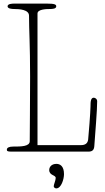

<svg xmlns="http://www.w3.org/2000/svg" viewBox="-20 -841 582 1065"><path d="M253 102C253 133 289 129 289 146C289 159 278 183 278 192C278 199 286 204 292 204C320 204 335 152 335 125C335 80 313 68 293 68C266 68 253 85 253 102ZM53 -28C31 -28 18 -22 18 -11C18 -4 20 0 42 0H470C490 0 501 -7 503 -29C508 -99 519 -230 519 -279C519 -293 507 -299 500 -299C484 -299 482 -279 482 -249C482 -223 471 -82 469 -67C466 -44 451 -36 429 -36H188V-766C188 -791 243 -791 255 -791C271 -791 292 -792 292 -806C292 -816 283 -821 241 -821H59C47 -821 22 -820 22 -806C22 -793 45 -791 59 -791C87 -791 141 -788 141 -754C141 -673 147 -595 147 -416C147 -290 145 -91 145 -58C145 -28 96 -28 53 -28Z"/></svg>

Font: Life Savers
Style: Regular
Weight: 400
Designer: Pablo Impallari, Rodrigo Fuenzalida, Brenda Gallo
Foundry: Pablo Impallari, Rodrigo Fuenzalida, Brenda Gallo
Version: Version 3.000